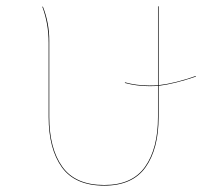

<svg xmlns="http://www.w3.org/2000/svg" viewBox="-20 -577 643 604"><path d="M596 -336Q529 -313 479 -307V-209Q479 -109 438 -51Q397 7 308 7Q216 7 174.5 -51Q133 -109 133 -209V-442Q133 -503 113 -556H115Q135 -505 135 -449V-209Q135 -110 176 -52.5Q217 5 308 5Q396 5 436.5 -52.5Q477 -110 477 -209V-307Q468 -306 450 -306Q410 -306 373 -316V-318Q409 -308 450 -308Q468 -308 477 -309V-557H479V-309Q531 -315 596 -338Z"/></svg>

Font: FiraGO Two
Style: Regular
Weight: 100
Designer: bBox Type
Foundry: bBox Type GmbH
Version: Version 1.001